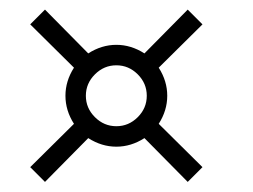

<svg xmlns="http://www.w3.org/2000/svg" viewBox="-20 -634 519 394"><path d="M174.8 -481.4Q156.2 -462.9 156.2 -437.5Q156.2 -412.1 174.8 -393.6Q193.4 -375 218.8 -375Q244.1 -375 262.7 -393.6Q281.2 -412.1 281.2 -437.5Q281.2 -462.9 262.7 -481.4Q244.1 -500 218.8 -500Q193.4 -500 174.8 -481.4ZM131.8 -379.9Q114.3 -407.2 114.3 -437.5Q114.3 -467.8 131.8 -495.1L42 -584L72.3 -614.3L161.1 -524.4Q188.5 -542 218.8 -542Q249 -542 276.4 -524.4L365.2 -614.3L395.5 -584L305.7 -495.1Q323.2 -467.8 323.2 -437.5Q323.2 -407.2 305.7 -379.9L395.5 -291L365.2 -260.7L276.4 -350.6Q249 -333 218.8 -333Q188.5 -333 161.1 -350.6L72.3 -260.7L42 -291Z"/></svg>

Font: okolaks
Style: Regular
Weight: 500
Version: Version 000.6.0